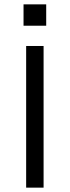

<svg xmlns="http://www.w3.org/2000/svg" viewBox="-20 -861 320 881"><path d="M100 -650H180V0H100ZM192 -841V-743H88V-841Z"/></svg>

Font: Syne
Style: Regular
Weight: 400
Designer: Lucas Descroix
Foundry: Bonjour Monde
Version: Version 2.200